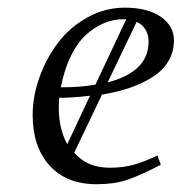

<svg xmlns="http://www.w3.org/2000/svg" viewBox="-20 -472 473 499"><path d="M64.9 -172.9Q64.9 -222.2 82.8 -271.7Q100.6 -321.3 131.3 -361.6Q162.1 -401.9 207.8 -427Q253.4 -452.1 304.2 -452.1Q363.3 -452.1 397.7 -428.5Q432.1 -404.8 432.1 -367.2Q432.1 -337.4 417.7 -313.2Q403.3 -289.1 377.2 -272.2Q351.1 -255.4 318.4 -244.1Q285.6 -232.9 245.1 -226.1L172.9 -75.2Q206.1 -36.1 265.1 -36.1Q299.8 -36.1 327.6 -43.9Q355.5 -51.8 389.2 -67.9L397.9 -43.9Q343.8 -15.6 310.1 -4.4Q276.4 6.8 231 6.8Q152.8 6.8 108.9 -41.7Q64.9 -90.3 64.9 -172.9ZM132.8 -191.9Q132.8 -137.2 154.8 -97.2L213.9 -223.1Q166.5 -217.8 133.8 -217.8Q132.8 -205.6 132.8 -191.9ZM138.2 -245.1Q190.4 -245.1 228 -252L308.1 -421.9H298.8Q274.9 -421.9 251.5 -412.4Q228 -402.8 205.3 -383.1Q182.6 -363.3 164.8 -327.6Q147 -292 138.2 -245.1ZM259.8 -257.8Q366.2 -285.6 366.2 -363.8Q366.2 -382.8 357.4 -396.2Q348.6 -409.7 335 -415Z"/></svg>

Font: Dehuti Alt
Style: Italic
Weight: 400
Version: Version 1.2